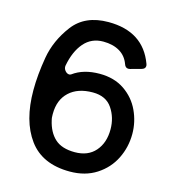

<svg xmlns="http://www.w3.org/2000/svg" viewBox="-112 -837 844 941"><g transform="rotate(15 310.0 -366.5)"><path d="M577 -245Q577 -178 548 -119.5Q519 -61 462.5 -24.5Q406 12 328 12Q188 12 120.5 -80Q53 -172 53 -328Q53 -405 68.5 -495.5Q84 -586 144 -665.5Q204 -745 323 -745Q500 -745 555 -595Q557 -589 557 -585Q557 -570 538 -565L483 -550Q480 -549 475 -549Q460 -549 454 -567Q440 -606 406 -626Q372 -646 323 -646Q263 -646 225.5 -602.5Q188 -559 174 -484Q172 -470 181.5 -458.5Q191 -447 203 -447Q207 -447 212 -450Q265 -489 347 -489Q421 -489 473 -453.5Q525 -418 551 -362Q577 -306 577 -245ZM468 -239Q468 -299 436.5 -345.5Q405 -392 338 -392Q262 -392 218.5 -351.5Q175 -311 175 -240V-235Q175 -217 178 -208Q191 -150 226 -118Q261 -86 327 -86Q394 -86 431 -128.5Q468 -171 468 -239Z"/></g></svg>

Font: Shippori Gochic B2 Bold
Style: Regular
Weight: 700
Designer: FONTDASU
Foundry: FONTDASU / Google Inc. / but / Adobe
Version: Version 1.130